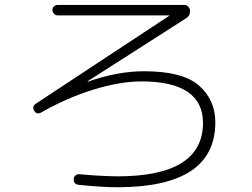

<svg xmlns="http://www.w3.org/2000/svg" viewBox="-20 -746 1040 792"><path d="M148.4 -281.2Q130.9 -272.5 121.1 -289.1Q110.4 -306.6 127.9 -318.4L677.7 -680.7Q678.7 -680.7 678.7 -681.6Q678.7 -682.6 677.7 -682.6H217.8Q209 -682.6 202.6 -689.5Q196.3 -696.3 196.3 -705.1Q196.3 -713.9 202.6 -719.7Q209 -725.6 217.8 -725.6H740.2Q749 -725.6 755.9 -719.2Q762.7 -712.9 763.7 -704.1Q765.6 -681.6 748 -670.9L341.8 -411.1V-409.2H342.8Q464.8 -452.1 575.2 -452.1Q733.4 -452.1 800.8 -393.1Q868.2 -334 868.2 -241.2Q868.2 25.4 466.8 26.4Q402.3 26.4 305.7 16.6Q283.2 14.6 284.2 -7.8Q284.2 -16.6 291.5 -22.5Q298.8 -28.3 307.6 -27.3Q392.6 -19.5 464.8 -18.6Q816.4 -18.6 817.4 -238.3Q817.4 -410.2 563.5 -410.2Q474.6 -410.2 364.3 -376Q253.9 -341.8 148.4 -281.2Z"/></svg>

Font: Rounded-X Mgen+ 1mn light
Style: Regular
Weight: 200
Designer: [Source Han Sans]
Ryoko NISHIZUKA  (kana & ideographs); Paul D. Hunt (Latin, Greek & Cyrillic); Wenlong ZHANG  (bopomofo
Version: Version 1.059.20150602